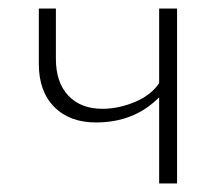

<svg xmlns="http://www.w3.org/2000/svg" viewBox="-20 -430 520 450"><path d="M353 -410H395V0H353V-202Q295 -143 205 -143Q143 -143 107 -179.5Q71 -216 71 -280V-410H111V-292Q111 -237 140 -206Q169 -175 220 -175Q257 -175 295 -190.5Q333 -206 353 -235Z"/></svg>

Font: EauTest Light
Style: Regular
Weight: 300
Designer: Christian Thalmann (Catharsis Fonts)
Version: Version 0.001;PS 000.001;hotconv 1.0.88;makeotf.lib2.5.64775